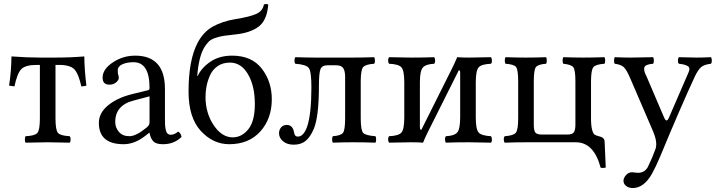

<svg xmlns="http://www.w3.org/2000/svg" viewBox="-20 -721 3634 973"><path d="M182.1 -122.1V-392.1H167Q107.9 -392.1 87.4 -370.1Q66.9 -348.1 53.2 -283.2L25.9 -287.1Q37.1 -356.9 38.1 -435.1Q118.2 -429.2 184.1 -429.2H258.8Q337.9 -429.2 407.2 -435.1Q408.2 -361.8 418 -287.1Q404.8 -283.2 392.1 -283.2Q377.9 -347.2 356.9 -369.6Q335.9 -392.1 277.8 -392.1H261.2V-122.1Q261.2 -62 273.7 -47.6Q286.1 -33.2 333 -30.8Q337.9 -25.9 337.9 -13.9Q337.9 -2 333 2Q256.8 0 222.2 0Q188 0 109.9 2Q106 -2 106 -13.9Q106 -25.9 109.9 -30.8Q156.7 -32.7 169.4 -47.4Q182.1 -62 182.1 -122.1Z M737.8 -232.9 658.7 -211.9Q563.5 -188 564 -102.1Q564 -75.2 582.3 -53Q600.6 -30.8 635.7 -30.8Q669.9 -30.8 723.6 -75.2Q737.8 -86.4 737.8 -101.1ZM737.8 -47.9H735.8L715.8 -32.2Q661.6 9.8 606.9 9.8Q481 9.8 481 -98.1Q481 -147.9 526.4 -186Q571.8 -224.1 646 -243.2L731.9 -264.2Q737.8 -266.1 737.8 -275.9Q737.8 -405.8 656.7 -405.8Q623.5 -405.8 600.1 -395.3Q576.7 -384.8 576.7 -363.8Q576.7 -349.6 578.6 -344.2Q581.5 -338.4 582 -326.2Q582 -314.9 568.4 -303.5Q554.7 -292 534.7 -292Q499.5 -292 500 -328.1Q500 -370.1 551.5 -404.5Q603 -439 665 -439Q815.9 -439 815.9 -270V-123Q815.9 -102.1 816.4 -90.1Q816.9 -78.1 819.8 -64Q822.8 -49.8 829.3 -43.9Q835.9 -38.1 845.7 -38.1Q863.8 -38.1 882.8 -54.2Q897 -46.4 899.9 -26.9Q861.8 10.3 804.7 9.8Q770.5 9.8 756.6 -5.1Q742.7 -20 737.8 -47.9Z M1021.5 -231Q1021.5 -147.9 1063 -86.4Q1104.5 -24.9 1159.2 -24.9Q1205.1 -24.9 1238.3 -65.9Q1271.5 -106.9 1271.5 -193.8Q1271.5 -285.6 1236.8 -344.7Q1202.1 -403.8 1145.5 -403.8Q1108.4 -403.8 1082.3 -385.5Q1056.2 -367.2 1043.7 -338.1Q1031.2 -309.1 1026.4 -282.5Q1021.5 -255.9 1021.5 -231ZM935.5 -256.8Q935.5 -417 981.4 -503.9Q1010.3 -559.1 1057.9 -585.9Q1105.5 -612.8 1172.4 -624Q1244.1 -635.3 1277.8 -650.1Q1311.5 -665 1317.4 -698.2Q1328.6 -703.1 1339.4 -698.2Q1333.5 -620.1 1292.5 -587.6Q1251.5 -555.2 1176.3 -546.9Q1132.3 -542 1115.2 -539.6Q1098.1 -537.1 1074.7 -530Q1051.3 -522.9 1038.8 -511Q1026.4 -499 1014.2 -479Q987.3 -432.1 979.5 -336.9L981.4 -335Q1000.5 -377 1045.9 -408Q1091.3 -439 1156.2 -439Q1255.4 -439 1306.4 -373.5Q1357.4 -308.1 1357.4 -217.8Q1357.4 -119.6 1299.3 -54.9Q1241.2 9.8 1141.6 9.8Q1059.6 9.8 997.6 -57.6Q935.5 -125 935.5 -256.8Z M1808.1 -122.1Q1808.1 -62 1820.1 -48.1Q1832 -34.2 1882.3 -30.8Q1886.2 -25.9 1886.2 -14.4Q1886.2 -2.9 1882.3 2Q1826.2 0 1769 0Q1717.3 0 1667 2Q1663.1 -2.9 1663.1 -14.4Q1663.1 -25.9 1667 -30.8Q1708 -33.7 1718.5 -48.3Q1729 -63 1729 -122.1V-332Q1729 -360.8 1719.5 -375.5Q1710 -390.1 1684.1 -390.1H1639.2Q1611.3 -390.1 1603.8 -369.6Q1596.2 -349.1 1596.2 -286.1Q1596.2 -130.4 1570.3 -67.9Q1552.2 -25.9 1528.8 -6.8Q1505.4 12.2 1468.3 12.2Q1435.1 12.2 1414.6 -4.9Q1394 -22 1394 -45.9Q1394 -63 1404.5 -75.4Q1415 -87.9 1433.1 -87.9Q1463.9 -87.9 1470.2 -49.8Q1473.1 -28.8 1489.3 -28.8Q1518.1 -28.8 1536.1 -78.1Q1558.1 -142.1 1558.1 -278.8Q1558.1 -357.9 1545.2 -376Q1532.2 -394 1477.1 -397.9Q1472.2 -401.9 1472.2 -413.8Q1472.2 -425.8 1477.1 -431.2Q1537.1 -429.2 1579.1 -429.2H1768.1Q1815.9 -429.2 1876 -431.2Q1879.9 -426.3 1880.1 -414.1Q1880.4 -401.9 1876 -397.9Q1832 -395 1820.1 -380.6Q1808.1 -366.2 1808.1 -307.1Z M2115.2 -63 2271 -374.5Q2283.7 -399.9 2296.9 -431.2Q2316.9 -429.2 2356.9 -429.2Q2387.7 -429.2 2467.8 -431.2Q2472.7 -426.3 2472.9 -414.1Q2473.1 -401.9 2467.8 -397.9Q2419.9 -396 2405.5 -379.4Q2391.1 -362.8 2391.1 -303.2V-126Q2391.1 -65.9 2405.5 -49.6Q2419.9 -33.2 2467.8 -30.8Q2472.7 -25.9 2472.9 -13.9Q2473.1 -2 2467.8 2Q2389.6 0 2356.9 0Q2286.1 0 2240.2 2Q2235.4 -2 2235.1 -13.9Q2234.9 -25.9 2240.2 -30.8Q2282.2 -32.7 2297.1 -49.8Q2312 -66.9 2312 -126V-353Q2312 -365.2 2305.2 -365.2L2148.4 -52.2Q2130.9 -16.6 2124 2Q2102.1 0 2063 0Q2029.8 0 1952.1 2Q1947.3 -2 1947 -13.9Q1946.8 -25.9 1952.1 -30.8Q2000 -32.7 2014.4 -49.3Q2028.8 -65.9 2028.8 -126V-303.2Q2028.8 -363.3 2014.4 -379.6Q2000 -396 1952.1 -397.9Q1947.3 -401.9 1947 -413.8Q1946.8 -425.8 1952.1 -431.2Q2028.3 -429.2 2063 -429.2Q2133.8 -429.2 2180.2 -431.2Q2185.1 -426.3 2185.1 -414.1Q2185.1 -401.9 2180.2 -397.9Q2138.2 -396 2123 -378.9Q2107.9 -361.8 2107.9 -303.2V-75.2Q2108.4 -63 2115.2 -63Z M2728 -39.1H2854Q2880.9 -39.1 2888.4 -51Q2896 -63 2896 -89.8V-307.1Q2896 -366.2 2885.5 -380.1Q2875 -394 2835 -397.9Q2831.1 -401.9 2831.1 -413.8Q2831.1 -425.8 2835 -431.2Q2895 -429.2 2935.1 -429.2Q2982.9 -429.2 3043 -431.2Q3046.9 -426.3 3046.9 -414.1Q3046.9 -401.9 3043 -397.9Q2999 -395 2987.1 -380.6Q2975.1 -366.2 2975.1 -307.1V-122.1Q2975.1 -84 2980.5 -64Q2985.8 -43.9 2992.9 -39.1Q3000 -34.2 3014.2 -30.8Q3043 -24.9 3043.9 -4.9L3049.8 127.9Q3036.6 131.8 3023.9 128.9Q2989.7 0 2897.9 0H2646Q2598.1 0 2538.1 2Q2533.2 -2 2533 -13.9Q2532.7 -25.9 2538.1 -30.8Q2582 -33.7 2594 -48.3Q2606 -63 2606 -122.1V-307.1Q2606 -367.2 2595.5 -381.1Q2585 -395 2542 -397.9Q2538.1 -401.9 2538.1 -413.8Q2538.1 -425.8 2542 -431.2Q2598.1 -429.2 2645 -429.2Q2696.8 -429.2 2747.1 -431.2Q2751 -426.3 2751 -414.1Q2751 -401.9 2747.1 -397.9Q2706.1 -395 2695.6 -380.6Q2685.1 -366.2 2685.1 -307.1V-89.8Q2685.1 -59.1 2693.1 -49.1Q2701.2 -39.1 2728 -39.1Z M3283.7 160.2Q3242.7 231.9 3186.5 231.9Q3166.5 231.9 3153.1 221.4Q3139.6 210.9 3139.6 194.8Q3139.6 181.6 3152.1 166.7Q3164.6 151.9 3183.6 151.9Q3188.5 151.9 3197 153.3Q3205.6 154.8 3212.4 154.8Q3246.6 154.8 3262.7 126Q3286.6 77.1 3301.8 34.2Q3314 0 3287.6 -60.1L3174.3 -323.2Q3155.3 -367.7 3140.9 -380.9Q3126.5 -394 3095.7 -397.9Q3091.8 -401.9 3091.8 -413.8Q3091.8 -425.8 3095.7 -431.2Q3135.7 -429.2 3176.8 -429.2Q3215.8 -429.2 3289.6 -431.2Q3293.5 -426.3 3293.5 -414.1Q3293.5 -401.9 3289.6 -397.9Q3250.5 -395 3245.4 -379.6Q3240.2 -364.3 3256.8 -333L3345.7 -125Q3357.9 -96.7 3369.6 -124L3468.8 -353Q3480 -377 3465.3 -386Q3450.7 -395 3420.4 -397.9Q3415.5 -401.9 3415.5 -413.8Q3415.5 -425.8 3420.4 -431.2Q3480.5 -429.2 3511.5 -429.2Q3542.5 -429.2 3582.5 -431.2Q3587.4 -426.3 3587.4 -414.1Q3587.4 -401.9 3582.5 -397.9Q3548.3 -394 3533 -380.6Q3517.6 -367.2 3501.5 -334Q3428.2 -175.8 3324.7 74.2Q3303.7 124 3283.7 160.2Z"/></svg>

Font: Linux Libertine O
Style: Regular
Weight: 400
Designer: Philipp H. Poll
Foundry: Philipp H. Poll
Version: Version 5.3.0